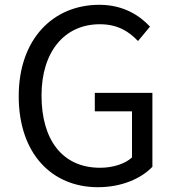

<svg xmlns="http://www.w3.org/2000/svg" viewBox="-20 -767 729 800"><path d="M388 13C487 13 568 -23 615 -72V-380H375V-303H530V-111C501 -84 450 -68 397 -68C240 -68 153 -184 153 -369C153 -552 249 -666 396 -666C471 -666 518 -635 555 -596L605 -656C563 -701 496 -747 394 -747C200 -747 58 -603 58 -366C58 -128 195 13 388 13Z"/></svg>

Font: Noto Sans CJK SC Regular
Style: Regular
Weight: 400
Designer: Ryoko NISHIZUKA (kana & ideographs); Paul D. Hunt (Latin, Greek & Cyrillic); Wenlong ZHANG (bopomofo); Sandoll Communica
Foundry: Adobe Systems Incorporated
Version: Version 1.004;PS 1.004;hotconv 1.0.82;makeotf.lib2.5.63406